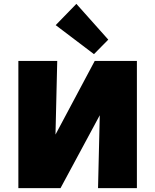

<svg xmlns="http://www.w3.org/2000/svg" viewBox="-20 -973 803 993"><path d="M688 0H487L496 -377L293 0H75V-658H276L267 -277L470 -658H688ZM268 -843 375 -953 540 -768 466 -693Z"/></svg>

Font: Ysabeau Heavy
Style: Regular
Weight: 800
Designer: Christian Thalmann (Catharsis Fonts)
Version: Version 0.003